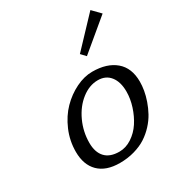

<svg xmlns="http://www.w3.org/2000/svg" viewBox="-174 -830 877 950"><g transform="rotate(-30 264.5 -354.5)"><path d="M71.8 0ZM331.1 -529.8ZM331.1 -529.8ZM484.9 -718.8 528.8 -673.8 356 -529.8 331.1 -556.2ZM71.8 0ZM259.8 -40Q296.9 -40 330.8 -62.3Q364.7 -84.5 387.7 -119.4Q410.6 -154.3 424.3 -197Q438 -239.7 438 -280.8Q438 -335.9 412.8 -367.9Q387.7 -399.9 342.8 -399.9Q293.9 -399.9 249.5 -365.2Q205.1 -330.6 178.5 -272.9Q151.9 -215.3 151.9 -151.9Q151.9 -98.1 179 -69.1Q206.1 -40 259.8 -40ZM520 -290Q520 -266.6 515.6 -240.5Q511.2 -214.4 501 -184.8Q490.7 -155.3 475.8 -127.9Q460.9 -100.6 437.5 -75.2Q414.1 -49.8 385.5 -31.2Q356.9 -12.7 317.9 -1.5Q278.8 9.8 233.9 9.8Q155.3 9.8 113.5 -31.5Q71.8 -72.8 71.8 -147Q71.8 -210 96.4 -267.3Q121.1 -324.7 159.7 -364Q198.2 -403.3 246.1 -426.8Q293.9 -450.2 339.8 -450.2Q423.3 -450.2 471.7 -409.2Q520 -368.2 520 -290Z"/></g></svg>

Font: Pfennig
Style: Italic
Weight: 500
Italic angle: -13°
Version: Version 20120410 ; ttfautohint (v0.8)